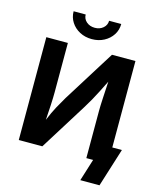

<svg xmlns="http://www.w3.org/2000/svg" viewBox="-154 -1052 1072 1312"><g transform="rotate(15 382.0 -395.5)"><path d="M696.3 0H543.9V-334.5Q543.9 -366.7 546.9 -422.1Q549.8 -477.5 553.7 -543.5Q531.2 -498 513.4 -463.1Q495.6 -428.2 478.5 -397.5Q461.4 -366.7 440.9 -334L232.4 0H65.9V-727.5H218.3V-378.4Q218.3 -342.8 215.6 -288.8Q212.9 -234.9 209 -181.2Q232.4 -238.3 255.6 -281Q278.8 -323.7 300.3 -359.4L530.3 -727.5H696.3ZM368.7 -794.9Q320.8 -794.9 282.7 -815.2Q244.6 -835.4 222.4 -869.9Q200.2 -904.3 200.2 -946.8H285.6Q285.6 -916 309.3 -895.5Q333 -875 368.7 -875Q403.8 -875 427.5 -895.5Q451.2 -916 451.2 -946.8H537.1Q537.1 -904.3 514.9 -869.9Q492.7 -835.4 454.6 -815.2Q416.5 -794.9 368.7 -794.9ZM543 156.2 591.8 0H551.8V-116.2H764.2L678.7 156.2Z"/></g></svg>

Font: Inter-Bold
Style: Bold
Weight: 700
Designer: Rasmus Andersson
Foundry: rsms
Version: Version 4.000;git-a52131595